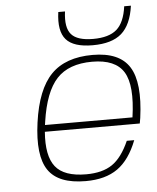

<svg xmlns="http://www.w3.org/2000/svg" viewBox="-52 -744 652 798"><g transform="rotate(-5 274.5 -345.0)"><path d="M122 -209Q114 -109 150 -63.5Q186 -18 278 -18Q346 -18 387 -46Q428 -74 458 -142H489Q458 -62 407 -26Q356 10 274 10Q160 10 118 -51.5Q76 -113 95 -250Q114 -387 174 -448.5Q234 -510 347 -510Q459 -510 500.5 -444Q542 -378 522 -232L518 -209ZM343 -482Q245 -482 195 -428Q145 -374 127 -251L125 -237H490Q509 -369 474.5 -425.5Q440 -482 343 -482ZM524 -700Q513 -621 472.5 -585.5Q432 -550 352 -550Q272 -550 241 -585.5Q210 -621 221 -700H249Q240 -633 265 -604.5Q290 -576 356 -576Q422 -576 454.5 -604.5Q487 -633 496 -700Z"/></g></svg>

Font: Fivo Sans Thin
Style: Regular
Weight: 250
Foundry: Alexander Slobzheninov
Version: 1.0